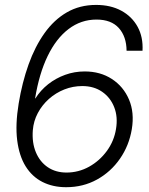

<svg xmlns="http://www.w3.org/2000/svg" viewBox="-20 -758 611 788"><path d="M251.5 10.3Q196.8 10.3 154.3 -11.2Q111.8 -32.7 85.2 -75.4Q58.6 -118.2 50.5 -182.6Q42.5 -247.1 56.6 -333Q70.8 -419.4 97.2 -493.2Q123.5 -566.9 162.6 -621.8Q201.7 -676.8 254.4 -707.3Q307.1 -737.8 374.5 -737.8Q434.1 -737.8 477.8 -714.1Q521.5 -690.4 544.7 -648.2Q567.9 -606 564.9 -549.8H499.5Q499 -607.9 467.8 -642.8Q436.5 -677.7 376 -677.7Q312.5 -677.7 261.5 -638.9Q210.4 -600.1 175.5 -527.8Q140.6 -455.6 124 -354L125.5 -354.5Q146.5 -387.7 177.7 -412.4Q209 -437 247.3 -450.9Q285.6 -464.8 327.6 -464.8Q391.6 -464.8 439.2 -433.8Q486.8 -402.8 509.5 -349.4Q532.2 -295.9 521 -228Q509.8 -160.6 472.4 -106.7Q435.1 -52.7 378.2 -21.2Q321.3 10.3 251.5 10.3ZM252.9 -49.8Q302.2 -49.8 345.5 -73.7Q388.7 -97.7 418.5 -138.4Q448.2 -179.2 456.1 -228.5Q464.4 -278.3 448.7 -318.1Q433.1 -357.9 399.2 -381.3Q365.2 -404.8 317.9 -404.8Q279.3 -404.8 244.1 -390.9Q209 -377 180.9 -352.1Q152.8 -327.1 135.3 -294.2Q117.7 -261.2 114.7 -223.6Q110.8 -172.4 127.2 -133.1Q143.6 -93.8 176 -71.8Q208.5 -49.8 252.9 -49.8Z"/></svg>

Font: Inter 28pt Light
Style: Italic
Weight: 300
Italic angle: -9.3988°
Designer: Rasmus Andersson
Foundry: rsms
Version: Version 4.001;git-66647c0bb